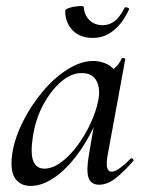

<svg xmlns="http://www.w3.org/2000/svg" viewBox="-20 -600 477 633"><path d="M81 13Q48 13 30.5 -11Q13 -35 20 -91Q28 -144 55 -198Q82 -252 120.5 -298Q159 -344 203 -371.5Q247 -399 287 -399Q306 -399 325 -392Q344 -385 357.5 -369.5Q371 -354 373 -328L325 -357Q339 -359 356 -373.5Q373 -388 381 -407Q383 -410 388.5 -408.5Q394 -407 393 -405L335 -89Q325 -34 348 -34Q359 -34 375.5 -46Q392 -58 411 -77Q414 -80 418 -76Q422 -72 419 -69Q387 -32 360 -11.5Q333 9 307 9Q280 9 272 -13.5Q264 -36 273 -89L297 -229L315 -246Q288 -168 248.5 -109.5Q209 -51 165.5 -19Q122 13 81 13ZM126 -44Q153 -44 181 -64.5Q209 -85 234.5 -119Q260 -153 278.5 -193Q297 -233 304 -269Q312 -309 297.5 -334.5Q283 -360 248 -359Q215 -359 182 -331Q149 -303 123 -255.5Q97 -208 88 -147Q80 -93 90 -68.5Q100 -44 126 -44ZM286 -475Q243 -475 219 -500.5Q195 -526 195 -564Q195 -569 204 -572.5Q213 -576 225 -578Q237 -580 246.5 -580Q256 -580 256 -577Q258 -550 275 -533.5Q292 -517 319 -517Q340 -517 357.5 -530Q375 -543 390 -573Q393 -578 400 -575Q407 -572 406 -570Q385 -524 354.5 -499.5Q324 -475 286 -475Z"/></svg>

Font: Cormorant Garamond Light Medium
Style: Italic
Weight: 500
Italic angle: -10°
Version: Version 4.001